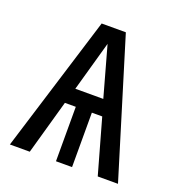

<svg xmlns="http://www.w3.org/2000/svg" viewBox="-102 -611 645 696"><g transform="rotate(20 220.0 -263.0)"><path d="M350.1 0 291 -210H251V0H189V-210H147L87.9 0H11.2L173.8 -525.9H267.1L428.2 0ZM165 -271H272.9L219.2 -463.9Z"/></g></svg>

Font: Fira Sans Compressed Book
Style: Regular
Weight: 350
Width: 1
Designer: Carrois Corporate & Edenspiekermann AG
Foundry: Carrois Corporate GbR & Edenspiekermann AG
Version: Version 4.203;PS 004.203;hotconv 1.0.88;makeotf.lib2.5.64775